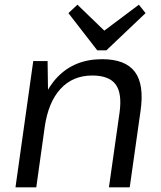

<svg xmlns="http://www.w3.org/2000/svg" viewBox="-20 -801 688 821"><path d="M491.2 -319.5Q502.6 -402.4 474.4 -440.2Q446.3 -478.1 374.4 -478.1Q291.5 -478.1 238.9 -421.1Q186.3 -364.1 171 -256.7L121.1 -186.7L131.3 -253.2Q153 -396 226.2 -471.9Q299.4 -547.9 416.8 -547.9Q516.3 -547.9 556.8 -493.7Q597.4 -439.5 580.9 -326L534.7 0H445.8ZM122.2 -540H183.5L186 -363.4L135.1 0H46.2ZM602.5 -744.9 434.8 -585.7H395.9L272.5 -744.9L311.1 -780.9L444.8 -651.8H401.8L573.8 -780.9Z"/></svg>

Font: Pathway Extreme 8pt Thin
Style: Italic
Weight: 100
Italic angle: -8°
Designer: Eduardo Rodriguez Tunni
Foundry: Eduardo Rodriguez Tunni
Version: Version 1.000